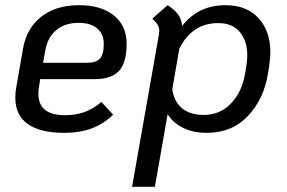

<svg xmlns="http://www.w3.org/2000/svg" viewBox="-20 -501 1106 740"><path d="M130 -165Q128 -156 128 -139Q128 -57 231 -57Q272 -57 305.5 -69Q339 -81 371 -108L416 -59Q379 -23 333 -6Q287 11 228 11Q135 11 87 -23Q39 -57 39 -125Q39 -147 43 -166L69 -315Q83 -393 139.5 -437Q196 -481 285 -481Q370 -481 419 -441.5Q468 -402 468 -332Q468 -260 439 -228Q410 -196 345 -196H135ZM155 -309 146 -259H316Q350 -259 365 -275Q380 -291 380 -331Q380 -370 354.5 -391.5Q329 -413 283 -413Q231 -413 197.5 -385.5Q164 -358 155 -309Z M1022 -299Q1022 -283 1018 -251L1013 -219Q998 -121 936.5 -55Q875 11 777 11Q725 11 686 -8Q647 -27 626 -61L577 219H489L592 -365Q594 -377 594 -381Q594 -395 588 -405Q582 -415 567 -429L626 -481Q653 -464 666.5 -445Q680 -426 682 -401Q744 -481 849 -481Q931 -481 976.5 -431Q1022 -381 1022 -299ZM933 -288Q933 -343 904.5 -377.5Q876 -412 821 -412Q720 -412 671 -313L644 -157Q651 -108 682.5 -83Q714 -58 765 -58Q828 -58 870.5 -102.5Q913 -147 925 -219L930 -251Q933 -271 933 -288Z"/></svg>

Font: KoHo Medium
Style: Italic
Weight: 500
Italic angle: -10°
Designer: Cadson Demak & Katatrad Team
Foundry: Cadson Demak Co.,Ltd.
Version: Version 1.000